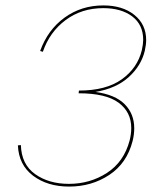

<svg xmlns="http://www.w3.org/2000/svg" viewBox="-20 -683 574 708"><path d="M332 -344Q405 -334 440 -298.5Q475 -263 475 -210Q475 -187 469 -163Q448 -81 383 -38Q318 5 235 5Q155 5 102 -35Q49 -75 46 -147L57 -148Q59 -77 109.5 -41Q160 -5 234 -5Q312 -5 374.5 -45.5Q437 -86 458 -165Q464 -189 464 -211Q464 -270 417 -304.5Q370 -339 270 -339L271 -349Q371 -349 429 -390.5Q487 -432 503 -498Q508 -521 508 -536Q508 -592 467.5 -622.5Q427 -653 361 -653Q281 -653 222 -609Q163 -565 138 -492L128 -495Q156 -573 218 -618Q280 -663 361 -663Q432 -663 475.5 -628Q519 -593 519 -535Q519 -519 514 -496Q501 -441 455 -399Q409 -357 332 -344Z"/></svg>

Font: Ysabeau Infant Hairline
Style: Italic
Weight: 100
Italic angle: -12°
Designer: Christian Thalmann (Catharsis Fonts)
Version: Version 0.003